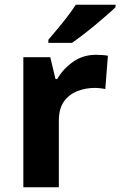

<svg xmlns="http://www.w3.org/2000/svg" viewBox="-20 -786 505 806"><path d="M383 -556Q394 -556 409 -555Q424 -554 433 -552L422 -412Q415 -414 401.5 -415.5Q388 -417 378 -417Q340 -417 305 -403.5Q270 -390 248.5 -360Q227 -330 227 -278V0H78V-546H191L213 -454H220Q244 -496 286 -526Q328 -556 383 -556ZM465 -756Q451 -742 428 -722Q405 -702 378.5 -680Q352 -658 326.5 -638.5Q301 -619 282 -606H183V-619Q199 -638 220.5 -663.5Q242 -689 263 -716.5Q284 -744 298 -766H465Z"/></svg>

Font: Noto Sans Balinese
Style: Regular
Weight: 400
Designer: Aditya Bayu, David Williams
Foundry: David Williams
Version: Version 2.003